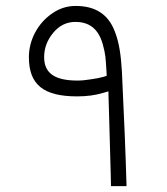

<svg xmlns="http://www.w3.org/2000/svg" viewBox="-20 -632 567 652"><path d="M78.1 -438C78.1 -343.8 128.4 -304.7 242.2 -304.7C274.9 -304.7 303.7 -308.6 329.6 -316.4L348.1 -321.8L348.6 -302.7C349.1 -285.2 349.6 -256.8 351.1 -217.3C352.1 -177.7 353 -137.2 354.5 -94.7C356 -52.2 356.4 -20.5 356.9 0H409.7C406.7 -107.4 401.4 -236.8 394 -388.7C390.6 -445.8 384.8 -487.3 369.6 -525.9C348.1 -581.5 306.6 -611.8 236.8 -611.8C208 -611.8 181.6 -603.5 157.2 -586.4C107.9 -552.7 78.1 -496.1 78.1 -438ZM236.3 -557.6C270 -557.6 294.9 -545.4 311.5 -521C318.8 -510.3 324.7 -497.1 329.1 -481.4C333.5 -465.8 336.4 -451.7 337.9 -439.5C339.4 -426.8 340.3 -409.2 341.8 -386.2L342.3 -374.5L331.5 -371.1C321.3 -368.2 307.6 -365.2 289.6 -362.8C271.5 -359.9 256.3 -358.4 243.7 -358.4C168 -358.4 129.9 -381.8 129.9 -438C129.9 -468.3 140.1 -495.6 160.6 -520.5C181.2 -545.4 206.5 -557.6 236.3 -557.6Z"/></svg>

Font: Shabnam Thin
Style: Regular
Weight: 100
Foundry: DejaVu fonts team - Redesigned by Saber Rastikerdar - Based on Vazir font
Version: Version 5.0.1